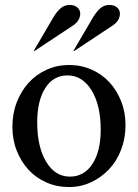

<svg xmlns="http://www.w3.org/2000/svg" viewBox="-20 -743 556 774"><path d="M258 -481Q307 -481 349 -462.5Q391 -444 421 -411.5Q451 -379 468.5 -334.5Q486 -290 486 -238Q486 -186 468.5 -140Q451 -94 420 -61Q389 -28 347.5 -8.5Q306 11 258 11Q209 11 167 -7.5Q125 -26 95 -58.5Q65 -91 47.5 -135.5Q30 -180 30 -232Q30 -285 47.5 -330.5Q65 -376 95.5 -409.5Q126 -443 168 -462Q210 -481 258 -481ZM252 -439Q195 -439 162.5 -388Q130 -337 130 -250Q130 -151 166 -91Q202 -31 262 -31Q319 -31 352.5 -82Q386 -133 386 -220Q386 -319 349 -379Q312 -439 252 -439ZM195 -673Q211 -699 226 -711Q241 -723 261 -723Q279 -723 290 -714.5Q301 -706 303 -693.5Q305 -681 298.5 -666.5Q292 -652 274 -640L120 -538H116ZM355 -673Q371 -699 386 -711Q401 -723 421 -723Q439 -723 450 -714.5Q461 -706 463 -693.5Q465 -681 458.5 -666.5Q452 -652 434 -640L280 -538H276Z"/></svg>

Font: Redaction
Style: Regular
Weight: 400
Designer: Jeremy Mickel / Forest Young
Foundry: MCKL
Version: Version 2.001; Redaction